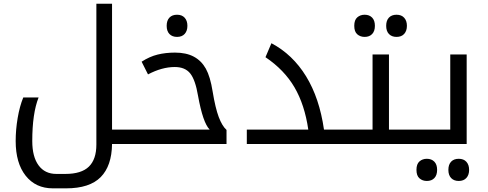

<svg xmlns="http://www.w3.org/2000/svg" viewBox="-20 -780 2646 1040"><path d="M586.9 0Q585.4 118.7 525.4 179.4Q465.3 240.2 337.9 240.2H266.1Q173.3 240.2 119.1 171.9Q64.9 103.5 64.9 -16.1Q64.9 -77.6 75.7 -140.9Q86.4 -204.1 106 -252H189Q154.8 -165.5 154.8 -16.1Q154.8 69.3 189 115.7Q223.1 162.1 285.2 162.1H334Q420.9 162.1 461.4 122.6Q502 83 502 2.9V-759.8H586.9V-78.1H696.8Q702.1 -78.1 702.1 -74.2V-4.9Q702.1 0 696.8 0Z M687 0Q682.1 0 682.1 -4.9V-74.2Q682.1 -78.1 687 -78.1H1115.7Q1079.1 -114.7 1052.7 -261.2Q1038.1 -347.7 1010.3 -382.3Q982.4 -417 926.8 -417Q857.4 -417 781.7 -377L747.1 -445.8Q790 -473.6 833.7 -484.4Q877.4 -495.1 927.7 -495.1Q988.8 -495.1 1029.8 -473.1Q1070.8 -451.2 1095 -408Q1119.1 -364.7 1131.8 -284.2Q1146.5 -194.8 1164.8 -146.2Q1183.1 -97.7 1207 -76.2V0ZM939 -580.1Q913.1 -580.1 897.9 -595.7Q882.8 -611.3 882.8 -640.1Q882.8 -668.9 897.7 -684.6Q912.6 -700.2 939 -700.2Q965.8 -700.2 980.5 -683.8Q995.1 -667.5 995.1 -640.1Q995.1 -612.8 980.5 -596.4Q965.8 -580.1 939 -580.1Z M1316.9 -78.1H1649.9Q1630.4 -212.4 1575.2 -306.9Q1520 -401.4 1418 -470.2L1450.2 -545.9Q1565.4 -484.9 1637.9 -366.7Q1710.4 -248.5 1734.9 -78.1H1846.2Q1851.1 -78.1 1851.1 -74.2V-4.9Q1851.1 0 1846.2 0H1316.9Z M1835.9 0Q1831.1 0 1831.1 -4.9V-74.2Q1831.1 -78.1 1835.9 -78.1H1998V-484.9H2086.9V-78.1H2236.8Q2241.7 -78.1 2241.7 -74.2V-4.9Q2241.7 0 2236.8 0ZM1955.1 -580.1Q1931.6 -580.1 1915.3 -594.2Q1898.9 -608.4 1898.9 -640.1Q1898.9 -671.9 1915.3 -686Q1931.6 -700.2 1955.1 -700.2Q1980.5 -700.2 1995.6 -684.8Q2010.7 -669.4 2010.7 -640.1Q2010.7 -611.3 1995.8 -595.7Q1981 -580.1 1955.1 -580.1ZM2127.9 -580.1Q2102.1 -580.1 2086.9 -595.7Q2071.8 -611.3 2071.8 -640.1Q2071.8 -668.9 2086.7 -684.6Q2101.6 -700.2 2127.9 -700.2Q2154.8 -700.2 2169.4 -683.8Q2184.1 -667.5 2184.1 -640.1Q2184.1 -612.8 2169.4 -596.4Q2154.8 -580.1 2127.9 -580.1Z M2227.1 0Q2222.2 0 2222.2 -4.9V-74.2Q2222.2 -78.1 2227.1 -78.1H2418.9V-484.9H2507.8V0ZM2292 200.2Q2268.6 200.2 2252.2 186Q2235.8 171.9 2235.8 140.1Q2235.8 108.4 2252.2 94.2Q2268.6 80.1 2292 80.1Q2317.4 80.1 2332.5 95.5Q2347.7 110.8 2347.7 140.1Q2347.7 168.9 2332.8 184.6Q2317.9 200.2 2292 200.2ZM2464.8 200.2Q2439 200.2 2423.8 184.6Q2408.7 168.9 2408.7 140.1Q2408.7 111.3 2423.6 95.7Q2438.5 80.1 2464.8 80.1Q2491.7 80.1 2506.3 96.4Q2521 112.8 2521 140.1Q2521 167.5 2506.3 183.8Q2491.7 200.2 2464.8 200.2Z"/></svg>

Font: Droid Arabic Kufi
Style: Regular
Weight: 400
Designer: Pascal Zoghbi
Foundry: Irfont.ir
Version: Version 1.00 February 28, 2013, initial release